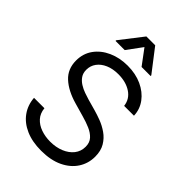

<svg xmlns="http://www.w3.org/2000/svg" viewBox="-274 -1059 1186 1186"><g transform="rotate(45 319.0 -466.5)"><path d="M318.4 12.7Q240.2 12.7 183.1 -12.5Q126 -37.6 93.5 -82.8Q61 -127.9 56.6 -187.5H147.5Q151.4 -146.5 175.5 -119.6Q199.7 -92.8 237.3 -79.6Q274.9 -66.4 318.4 -66.4Q368.7 -66.4 408.9 -83Q449.2 -99.6 472.7 -129.4Q496.1 -159.2 496.1 -199.2Q496.1 -235.4 475.6 -257.8Q455.1 -280.3 422.1 -294.4Q389.2 -308.6 350.6 -319.3L261.7 -344.7Q176.3 -369.1 126.7 -414.8Q77.1 -460.4 77.1 -534.2Q77.1 -595.2 110.1 -640.9Q143.1 -686.5 199.5 -711.9Q255.9 -737.3 325.2 -737.3Q395.5 -737.3 450.2 -712.2Q504.9 -687 537.1 -643.8Q569.3 -600.6 571.3 -545.9H485.4Q479 -599.6 433.8 -629.4Q388.7 -659.2 322.3 -659.2Q274.4 -659.2 238.3 -643.6Q202.1 -627.9 182.1 -600.6Q162.1 -573.2 162.1 -538.1Q162.1 -508.8 176.3 -488.5Q190.4 -468.3 212.4 -454.6Q234.4 -440.9 258.5 -432.4Q282.7 -423.8 302.7 -418L376 -397.5Q404.3 -389.6 439.2 -376.5Q474.1 -363.3 506.6 -340.8Q539.1 -318.4 560.1 -283.4Q581.1 -248.5 581.1 -197.3Q581.1 -138.7 550.3 -91.1Q519.5 -43.5 460.9 -15.4Q402.3 12.7 318.4 12.7ZM391.6 -792 317.4 -891.6 244.1 -792H164.1V-797.9L279.3 -946.3H356.4L470.7 -797.9V-792Z"/></g></svg>

Font: Inter V
Style: 
Weight: 400
Designer: Rasmus Andersson
Foundry: rsms
Version: Version 4.000;git-a3f224843